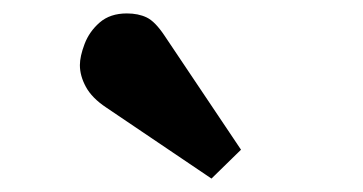

<svg xmlns="http://www.w3.org/2000/svg" viewBox="-20 -838 540 286"><path d="M295 -572 138 -678Q117 -692 108 -708.5Q99 -725 99 -741Q99 -754 106 -772.5Q113 -791 128.5 -804.5Q144 -818 169 -818Q186 -818 198.5 -812Q211 -806 225 -785L339 -615Z"/></svg>

Font: Literata 12pt ExtraBold
Style: Regular
Weight: 800
Designer: Latin by Veronika Burian and Jose Scaglione. Greek by Irene Vlachou. Cyrillic by Vera Evstafieva.
Foundry: TypeTogether
Version: Version 3.002